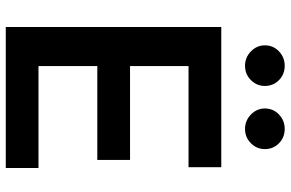

<svg xmlns="http://www.w3.org/2000/svg" viewBox="-186 -794 981 648"><g transform="rotate(90 304.0 -470.5)"><path d="M71.7 0V-727.3H544.7V-616.8H203.5V-419.4H520.2V-308.9H203.5V-110.4H547.6V0ZM202.4 -807.5Q174.4 -807.5 153.9 -827.4Q133.5 -847.3 133.5 -874.3Q133.5 -902.7 153.9 -922.1Q174.4 -941.4 202.4 -941.4Q231.2 -941.4 250.9 -922.1Q270.6 -902.7 270.6 -874.3Q270.6 -847.3 250.9 -827.4Q231.2 -807.5 202.4 -807.5ZM415.5 -807.5Q387.4 -807.5 367 -827.4Q346.6 -847.3 346.6 -874.3Q346.6 -902.7 367 -922.1Q387.4 -941.4 415.5 -941.4Q444.2 -941.4 464 -922.1Q483.7 -902.7 483.7 -874.3Q483.7 -847.3 464 -827.4Q444.2 -807.5 415.5 -807.5Z"/></g></svg>

Font: InterMG SemiBold
Style: Regular
Weight: 600
Designer: Rasmus Andersson
Foundry: rsms
Version: Version 3.019;December 26, 2023;FontCreator 15.0.0.2955 64-b